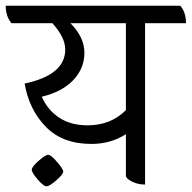

<svg xmlns="http://www.w3.org/2000/svg" viewBox="-42 -625 670 671"><path d="M608 -544H465V20Q440 20 419 9.5Q398 -1 398 -12V-156Q345 -122 277 -122Q177 -122 118.5 -181.5Q60 -241 44 -333Q186 -363 186 -452Q186 -494 141 -544H-2Q-22 -568 -22 -605H588Q608 -582 608 -544ZM398 -544H204Q253 -495 253 -440.5Q253 -386 214 -345Q175 -304 104 -287Q124 -241 164.5 -214Q205 -187 264 -187Q345 -187 398 -240ZM69 -32Q69 -42 93 -63Q117 -84 126.5 -84Q136 -84 157.5 -59Q179 -34 179 -25Q179 -16 155 5Q131 26 120.5 26Q110 26 89.5 2Q69 -22 69 -32Z"/></svg>

Font: Karma
Style: Regular
Weight: 400
Designer: Joana Correia
Foundry: Indian Type Foundry
Version: Version 1.202;PS 1.0;hotconv 1.0.78;makeotf.lib2.5.61930; tt